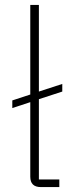

<svg xmlns="http://www.w3.org/2000/svg" viewBox="-20 -760 301 780"><path d="M221 0H146Q103 0 103 -42V-345L30 -321V-352L103 -376V-740H138V-388L233 -419V-388L138 -357V-31H221Z"/></svg>

Font: IBM Plex Sans Thai ExtraLight
Style: Regular
Weight: 200
Designer: Mike Abbink, Paul van der Laan, Pieter van Rosmalen, Ben Mitchell, Mark Frömberg
Foundry: Bold Monday
Version: Version 1.1